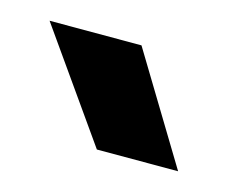

<svg xmlns="http://www.w3.org/2000/svg" viewBox="-46 -747 269 226"><g transform="rotate(15 88.0 -634.0)"><path d="M85 -568 -8 -700H104L184 -568Z"/></g></svg>

Font: Figtree Medium
Style: Italic
Weight: 500
Italic angle: -9.5°
Foundry: Erik Kennedy
Version: Version 2.001; ttfautohint (v1.8.4.7-5d5b);gftools[0.9.27]